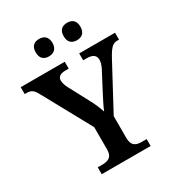

<svg xmlns="http://www.w3.org/2000/svg" viewBox="-213 -1049 1093 1183"><g transform="rotate(-30 333.5 -457.5)"><path d="M444 -791C475 -791 503 -807 503 -853C503 -900 475 -915 444 -915C411 -915 384 -900 384 -853C384 -807 411 -791 444 -791ZM244 -791C275 -791 304 -807 304 -853C304 -900 275 -915 244 -915C212 -915 185 -900 185 -853C185 -807 212 -791 244 -791ZM162 0H510V-49H478C438 -49 405 -58 405 -118V-273L574 -588C607 -648 625 -665 657 -665H669V-714H414V-665H439C481 -665 503 -650 503 -618C503 -605 499 -585 485 -558L425 -444C403 -401 380 -358 368 -327C357 -358 344 -393 322 -432L248 -571C240 -587 232 -607 232 -625C232 -648 247 -665 286 -665H311V-714H-2V-665H11C48 -665 61 -651 82 -612L267 -274V-116C267 -58 233 -49 190 -49H162Z"/></g></svg>

Font: Noto Serif Ethiopic SemiBold
Style: Regular
Weight: 600
Designer: Monotype Design Team
Foundry: Monotype Imaging Inc.
Version: Version 2.102